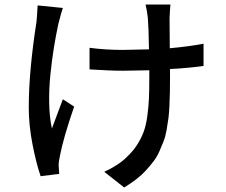

<svg xmlns="http://www.w3.org/2000/svg" viewBox="-20 -769 996 847"><path d="M146 -745.1 257.3 -733.9Q251 -716.8 237.8 -665Q226.6 -613.3 217.8 -559.1Q209 -504.9 202.4 -440.9Q195.8 -377 197 -314Q198.2 -251 209 -202.1Q215.8 -220.2 232.7 -265.6Q249.5 -311 257.3 -331.1L307.1 -298.8Q259.3 -160.6 244.1 -80.1Q237.8 -50.8 238.8 -37.1Q238.8 -33.2 240 -20.5Q241.2 -7.8 241.2 -2L159.2 8.3Q139.6 -48.8 123.3 -132.8Q106.9 -216.8 106.9 -294.9Q106.9 -455.1 141.1 -673.8Q143.1 -690.9 146 -745.1ZM877.9 -576.2V-478Q812.5 -468.8 730 -464.4V-427.7Q730 -389.2 729.5 -363.5Q729 -337.9 727.5 -304.4Q726.1 -271 723.1 -248Q720.2 -225.1 715.1 -196.3Q710 -167.5 701.9 -146.5Q693.8 -125.5 683.1 -101.3Q672.4 -77.1 657.5 -57.6Q642.6 -38.1 623.8 -17.3Q605 3.4 580.8 22Q556.6 40.5 527.8 58.1L439.9 -11.2Q465.8 -22.5 494.1 -40.5Q522.5 -58.6 540 -77.1Q566.4 -101.6 584.5 -129.6Q602.5 -157.7 613.3 -186.3Q624 -214.8 629.6 -255.1Q635.3 -295.4 637 -333.3Q638.7 -371.1 638.7 -429.2V-459Q560.5 -457 524.9 -457Q462.9 -457 375 -462.9V-558.1Q444.8 -548.8 522.9 -548.8Q539.6 -548.8 637.2 -551.3Q635.7 -647.9 632.3 -689Q629.4 -718.8 622.1 -749H731.9Q730.5 -738.8 728 -689Q728 -613.3 729 -556.2Q815.4 -564 877.9 -576.2Z"/></svg>

Font: Karasuma Gothic
Style: Regular
Weight: 500
Designer: Rasmus Andersson / Ryoko Nishizuka
Foundry: Genbu
Version: Version 1.00